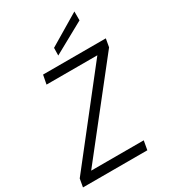

<svg xmlns="http://www.w3.org/2000/svg" viewBox="-223 -1037 1006 1142"><g transform="rotate(-30 280.5 -466.0)"><path d="M0 0 10 -56 467 -638H118L130 -700H561L551 -644L92 -62H453L442 0ZM265 -753 266 -805 479 -932V-871Z"/></g></svg>

Font: DM Sans 17pt Light
Style: Italic
Weight: 300
Italic angle: -10°
Version: Version 4.004;gftools[0.9.30]